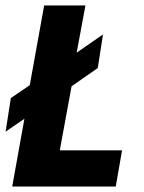

<svg xmlns="http://www.w3.org/2000/svg" viewBox="-26 -680 526 700"><path d="M396 0H18.5L63 -247L-5.5 -200L13.5 -322.5L82.5 -369.5L135 -660H285.5L253.5 -488L349.5 -554.5L330.5 -432L235 -365.5L192 -132H419Z"/></svg>

Font: Lucymar Sans
Style: Bold Italic
Weight: 700
Italic angle: -10°
Foundry: The League of Moveable Type (original font) / Main changes by Cristiano Sobral with portions from Mirco Monsees
Version: Version 2.00;August 30, 2020;FontCreator 13.0.0.2681 64-bit